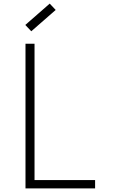

<svg xmlns="http://www.w3.org/2000/svg" viewBox="-20 -1042 640 1062"><path d="M121 0V-800H171V-46H506V0ZM153 -869 120 -904 255 -1022 288 -987Z"/></svg>

Font: Victor Mono Thin
Style: Regular
Weight: 100
Monospace: yes
Designer: Rune Bjørnerås
Version: Version 1.561;gftools[0.9.30]